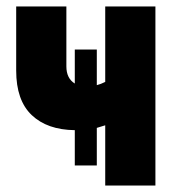

<svg xmlns="http://www.w3.org/2000/svg" viewBox="-20 -573 540 593"><path d="M211 -62V-171Q126 -172 78 -217.5Q30 -263 30 -355V-553H185V-368Q185 -331 211 -315V-420H279V-310Q291 -313 305 -320V-553H460V0H305V-186Q293 -182 279 -178V-62Z"/></svg>

Font: Noto Sans Mono ExtraCondensed Black
Style: Regular
Weight: 900
Width: 2
Designer: Monotype Design Team
Foundry: Monotype Imaging Inc.
Version: Version 2.014